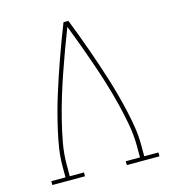

<svg xmlns="http://www.w3.org/2000/svg" viewBox="-109 -825 819 914"><g transform="rotate(-15 300.0 -367.5)"><path d="M36 0V-19H106V-74Q106 -117 112.5 -159.5Q119 -202 128.5 -244Q138 -286 149 -327.5Q160 -369 173 -410.5Q186 -452 199.5 -492.5Q213 -533 227.5 -573.5Q242 -614 257 -654.5Q272 -695 288 -735H312Q328 -695 343 -654.5Q358 -614 372.5 -573.5Q387 -533 400.5 -492.5Q414 -452 427 -410.5Q440 -369 451 -327.5Q462 -286 471.5 -244Q481 -202 487.5 -159.5Q494 -117 494 -74V-19H564V0H403V-19H473V-74Q473 -129 463 -183.5Q453 -238 439.5 -291.5Q426 -345 410 -397.5Q394 -450 376 -502Q358 -554 339 -606Q320 -658 300 -709Q280 -658 261 -606Q242 -554 224 -502Q206 -450 190 -397.5Q174 -345 160.5 -291.5Q147 -238 137 -183.5Q127 -129 127 -74V-19H197V0Z"/></g></svg>

Font: Iosevka Curly Slab ThEx
Style: Regular
Weight: 100
Width: 7
Monospace: yes
Designer: Belleve Invis
Foundry: Belleve Invis
Version: Version 11.1.0; ttfautohint (v1.8.3)